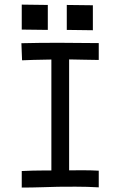

<svg xmlns="http://www.w3.org/2000/svg" viewBox="-20 -824 558 845"><path d="M75.7 -803.7 190.4 -802.2V-692.4L75.7 -693.8ZM273.9 -802.2 388.7 -800.8V-690.9L273.9 -692.4ZM74.2 -633.8Q150.4 -635.7 236.8 -635.7Q294.9 -635.7 414.6 -634.3V-560.1Q382.8 -560.1 344.5 -561.3Q306.2 -562.5 284.2 -562.5V-74.2Q294.9 -74.2 313.2 -74.5Q331.5 -74.7 344.2 -74.7Q380.9 -74.7 414.6 -72.8V0.5Q364.7 -2.4 312 -2.4Q301.3 -2.4 276.4 -2.2Q251.5 -2 236.3 -2Q223.1 -2 170.9 -0.2Q118.7 1.5 75.7 1.5V-71.3Q127.4 -73.7 169.4 -73.7H206.1V-562Q112.3 -560.5 77.1 -558.6Z"/></svg>

Font: FantasqueSansM Nerd Font
Style: Regular
Weight: 400
Monospace: yes
Designer: Jany Belluz
Version: Version 1.8.0 ; ttfautohint (v1.8.2);Nerd Fonts 3.4.0